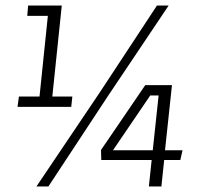

<svg xmlns="http://www.w3.org/2000/svg" viewBox="-20 -670 722 690"><path d="M586 -650 368 -325 154 0H111L338 -337L544 -650ZM48 -323H122L152 -613H78L81 -650H202L168 -323H240L236 -286H43ZM515 0 525 -95H344L343 -131L502 -364H598L573 -130H636L628 -95H570L560 0ZM520 -327 386 -130H529L550 -327Z"/></svg>

Font: Zilla Slab Light
Style: Italic
Weight: 300
Italic angle: -6°
Designer: Typotheque.com
Foundry: Typotheque type foundry
Version: Version 1.1; 2017; ttfautohint (v1.6)